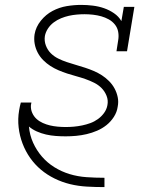

<svg xmlns="http://www.w3.org/2000/svg" viewBox="-20 -548 640 783"><path d="M405 215Q370 215 334.5 213Q299 211 266 203Q233 195 202.5 180Q172 165 147 144Q122 123 103 96Q84 69 72 37.5Q60 6 56 -28.5Q52 -63 58 -98Q59 -106 61 -114Q63 -122 65 -130H108Q108 -128 107.5 -126.5Q107 -125 107 -124Q107 -123 106.5 -122.5Q106 -122 106 -121H107Q107 -120 106.5 -119.5Q106 -119 106 -119Q105 -102 111.5 -87.5Q118 -73 129 -63Q140 -53 154.5 -46.5Q169 -40 184 -36.5Q199 -33 215.5 -31.5Q232 -30 248 -30Q265 -30 281.5 -31.5Q298 -33 315 -36.5Q332 -40 348.5 -46Q365 -52 379.5 -62.5Q394 -73 404.5 -87.5Q415 -102 418 -119Q422 -139 414.5 -157.5Q407 -176 394 -189Q381 -202 364 -210.5Q347 -219 328.5 -225.5Q310 -232 291.5 -237Q273 -242 254.5 -248Q236 -254 218.5 -261.5Q201 -269 185.5 -279Q170 -289 156.5 -302.5Q143 -316 134 -333Q125 -350 121.5 -369Q118 -388 121 -408Q126 -438 146.5 -463.5Q167 -489 194.5 -503.5Q222 -518 252 -523Q282 -528 311 -528Q335 -528 359 -525Q383 -522 404.5 -514.5Q426 -507 445 -494Q464 -481 475 -462L485 -520H528L498 -339H455L462 -384Q465 -401 462 -418Q459 -435 448.5 -448Q438 -461 423.5 -469Q409 -477 393 -481.5Q377 -486 359.5 -488Q342 -490 325 -490Q309 -490 292.5 -488.5Q276 -487 260.5 -483.5Q245 -480 229 -473.5Q213 -467 199 -456.5Q185 -446 175.5 -431.5Q166 -417 163 -401Q160 -381 167 -362.5Q174 -344 187 -331Q200 -318 217 -309.5Q234 -301 252 -295Q270 -289 289 -283.5Q308 -278 326.5 -272Q345 -266 362.5 -258.5Q380 -251 395.5 -241Q411 -231 424.5 -217.5Q438 -204 447 -187.5Q456 -171 460 -152Q464 -133 460 -113Q457 -91 444.5 -71.5Q432 -52 414.5 -38Q397 -24 376 -15Q355 -6 333.5 -1Q312 4 290.5 6Q269 8 248 8Q228 8 207.5 6.5Q187 5 167.5 0.5Q148 -4 130 -12Q112 -20 98 -32Q101 3 115 34Q129 65 151 90.5Q173 116 202 134Q231 152 264 162Q297 172 333 174.5Q369 177 405 177H406V215Z"/></svg>

Font: Iosevka Etoile XLtObl
Style: Regular
Weight: 200
Italic angle: -9°
Designer: Belleve Invis
Foundry: Belleve Invis
Version: Version 15.5.2; ttfautohint (v1.8.4)